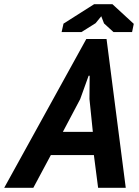

<svg xmlns="http://www.w3.org/2000/svg" viewBox="-58 -890 660 910"><path d="M387 -155H183L100 0H-38L351 -705H447L538 0H407ZM240 -265H382L366 -421L367 -531H362L322 -420ZM388 -870H475L576 -777L568 -738H480L435 -779L422 -813L395 -780L328 -738H234L243 -778Z"/></svg>

Font: PT Sans
Style: Bold Italic
Weight: 700
Italic angle: -12°
Designer: A.Korolkova, O.Umpeleva, V.Yefimov
Foundry: ParaType Ltd
Version: Version 2.003W OFL